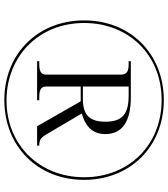

<svg xmlns="http://www.w3.org/2000/svg" viewBox="35 -800 775 885"><g transform="rotate(90 422.5 -357.5)"><path d="M441 10C655 10 809 -144 809 -357C809 -571 655 -725 441 -725C227 -725 74 -570 74 -358C74 -144 228 10 441 10ZM443 0C242 0 86 -146 86 -358C86 -565 235 -715 441 -715C648 -715 797 -564 797 -358C797 -151 647 0 443 0ZM262 -141H442V-151H428C402 -151 379 -155 379 -182V-342H447L562 -141H651V-151C627 -151 615 -157 600 -183L503 -347C554 -361 598 -390 598 -455C598 -532 543 -573 428 -573H262V-563H275C301 -563 324 -559 324 -528V-182C324 -155 301 -151 275 -151H262ZM436 -352H379V-563H421C504 -563 541 -535 541 -456C541 -384 511 -352 436 -352Z"/></g></svg>

Font: Noto Serif Display Light
Style: Italic
Weight: 300
Italic angle: -12°
Designer: Monotype Design Team
Foundry: Monotype Imaging Inc.
Version: Version 2.009